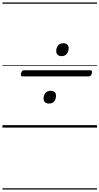

<svg xmlns="http://www.w3.org/2000/svg" viewBox="-20 -1030 803 1550"><path d="M163 -413Q153 -413 150 -419Q147 -425 150 -439Q156 -463 176 -463H709Q719 -463 721.5 -456.5Q724 -450 721 -437Q715 -413 696 -413ZM376 -194Q355 -194 343.5 -204.5Q332 -215 332 -233Q332 -263 347 -280Q362 -297 388 -297Q410 -297 421 -287Q432 -277 432 -258Q432 -229 417.5 -211.5Q403 -194 376 -194ZM478 -577Q456 -577 445 -588Q434 -599 434 -617Q434 -646 449 -663.5Q464 -681 490 -681Q511 -681 522.5 -670.5Q534 -660 534 -642Q534 -613 519 -595Q504 -577 478 -577ZM0 490H763V500H0ZM0 -20H763V0H0ZM0 -505H763V-500H0ZM0 -1010H763V-1000H0Z"/></svg>

Font: Playwrite TZ Guides
Style: Regular
Weight: 400
Designer: Veronika Burian, José Scaglione
Foundry: TypeTogether
Version: Version 1.003